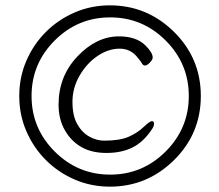

<svg xmlns="http://www.w3.org/2000/svg" viewBox="-20 -695 820 718"><path d="M731 -336Q731 -195 630.5 -96Q530 3 391 3Q321 3 259.5 -23.5Q198 -50 151.5 -96.5Q105 -143 78.5 -204.5Q52 -266 52 -336Q52 -406 78.5 -467.5Q105 -529 151.5 -575.5Q198 -622 259.5 -648.5Q321 -675 391 -675Q530 -675 630.5 -576Q731 -477 731 -336ZM686 -336Q686 -457 599.5 -543.5Q513 -630 392 -630Q271 -630 184.5 -543.5Q98 -457 98 -336Q98 -215 184.5 -128.5Q271 -42 392 -42Q513 -42 599.5 -128.5Q686 -215 686 -336ZM549 -213Q517 -164 475.5 -143.5Q434 -123 378.5 -123Q323 -123 284.5 -145Q246 -167 222.5 -208Q199 -249 199 -304Q199 -410 270 -484.5Q341 -559 425 -559Q490 -559 524 -525Q551 -498 551 -480Q551 -472 540.5 -461Q530 -450 522.5 -450Q515 -450 511 -457.5Q507 -465 496 -478Q470 -513 427.5 -513Q385 -513 344.5 -485.5Q304 -458 277.5 -412Q251 -366 251 -314.5Q251 -263 268.5 -231.5Q286 -200 313.5 -184.5Q341 -169 369 -169Q428 -169 461 -183.5Q494 -198 517 -220Q540 -242 548 -242Q556 -242 556 -232.5Q556 -223 549 -213Z"/></svg>

Font: LXGW WenKai Light
Style: Regular
Weight: 300
Designer: LXGW / Fontworks Inc.
Foundry: LXGW / Fontworks Inc.
Version: Version 1.501; October 10, 2024